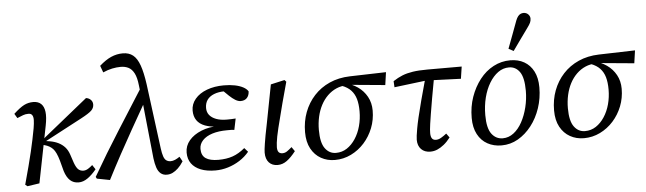

<svg xmlns="http://www.w3.org/2000/svg" viewBox="-49 -955 3890 1156"><g transform="rotate(-5 1896.5 -377.5)"><path d="M63 -1Q80 -63 92.5 -110.5Q105 -158 114 -196.5Q123 -235 130 -268.5Q137 -302 143 -335Q148 -365 148.5 -384.5Q149 -404 142 -414.5Q135 -425 120 -425Q101 -425 87 -419.5Q73 -414 51 -405L35 -432Q73 -467 98.5 -480Q124 -493 154 -493Q184 -493 201.5 -476.5Q219 -460 223 -427.5Q227 -395 217 -345L149 -2L76 9ZM385 13Q354 13 333.5 -6Q313 -25 301 -63L284 -127Q269 -180 250 -200Q231 -220 201 -228L175 -235V-253H184L209 -276L473 -489Q490 -487 501.5 -475.5Q513 -464 513 -447Q513 -426 497 -410.5Q481 -395 434 -370L196 -244L198 -254L232 -249Q262 -244 285 -232.5Q308 -221 324 -203Q340 -185 349 -158L366 -107Q377 -77 389.5 -66Q402 -55 420 -55Q434 -55 448 -63.5Q462 -72 475 -84L493 -57Q467 -25 440 -6Q413 13 385 13Z M496 0 490 -11Q569 -148 650.5 -276Q732 -404 813 -532L826 -418H812Q771 -346 731 -275.5Q691 -205 652 -133Q613 -61 574 15ZM918 13Q896 13 881 0.5Q866 -12 858 -36Q850 -60 846 -92L808 -461L805 -470L797 -538Q792 -585 778.5 -611Q765 -637 744.5 -647.5Q724 -658 697 -658Q673 -658 646 -652.5Q619 -647 590 -634L575 -675Q612 -708 646 -723Q680 -738 717 -738Q754 -738 778.5 -718.5Q803 -699 818.5 -655.5Q834 -612 844 -540L895 -148Q899 -117 905.5 -98.5Q912 -80 923 -73Q934 -66 948 -66Q961 -66 975 -72Q989 -78 1003 -88L1019 -59Q1003 -34 986.5 -18.5Q970 -3 953.5 5Q937 13 918 13Z M1212 13Q1160 13 1123.5 -1.5Q1087 -16 1067.5 -43Q1048 -70 1048 -109Q1048 -150 1075 -182Q1102 -214 1149 -233Q1196 -252 1254 -252L1253 -249Q1205 -250 1172 -262.5Q1139 -275 1122.5 -299Q1106 -323 1106 -358Q1106 -397 1132 -428Q1158 -459 1203.5 -476Q1249 -493 1306 -493Q1343 -493 1372.5 -487Q1402 -481 1422.5 -470Q1443 -459 1452 -444Q1451 -419 1437.5 -404.5Q1424 -390 1400 -390Q1384 -390 1367 -400.5Q1350 -411 1332 -428L1292 -467H1365L1370 -450Q1353 -454 1339 -455.5Q1325 -457 1309 -457Q1271 -457 1243.5 -446Q1216 -435 1202 -415Q1188 -395 1188 -366Q1188 -341 1202 -323.5Q1216 -306 1242.5 -296Q1269 -286 1306 -286Q1325 -286 1333.5 -286.5Q1342 -287 1360 -288L1346 -220Q1337 -222 1326 -222Q1315 -222 1303 -222Q1251 -222 1213 -210Q1175 -198 1154 -175.5Q1133 -153 1133 -124Q1133 -84 1159 -66.5Q1185 -49 1235 -49Q1284 -49 1321.5 -62Q1359 -75 1396 -106L1417 -82Q1392 -52 1359 -31Q1326 -10 1288.5 1.5Q1251 13 1212 13Z M1588 13Q1555 13 1535.5 -8Q1516 -29 1516 -68Q1516 -77 1517.5 -89.5Q1519 -102 1522 -122Q1525 -142 1530.5 -172Q1536 -202 1545 -245L1589 -474L1673 -493L1683 -482L1649 -357Q1637 -310 1627.5 -273Q1618 -236 1611 -208Q1604 -180 1600 -158.5Q1596 -137 1594 -121Q1592 -105 1592 -94Q1592 -74 1599.5 -64.5Q1607 -55 1623 -55Q1638 -55 1651 -64Q1664 -73 1680 -87L1698 -61Q1670 -25 1644 -6Q1618 13 1588 13Z M1934 13Q1888 13 1850.5 -8Q1813 -29 1791 -69.5Q1769 -110 1769 -169Q1769 -234 1790 -289.5Q1811 -345 1850 -387.5Q1889 -430 1944 -454.5Q1999 -479 2067 -481L2286 -487L2275 -410L2061 -430L2047 -429Q2011 -429 1981 -416Q1951 -403 1927 -379.5Q1903 -356 1886.5 -324.5Q1870 -293 1861.5 -255Q1853 -217 1853 -175Q1853 -98 1878.5 -63.5Q1904 -29 1944 -29Q1981 -29 2010.5 -48.5Q2040 -68 2062 -101.5Q2084 -135 2095.5 -177.5Q2107 -220 2107 -266Q2107 -310 2098 -341Q2089 -372 2069 -393.5Q2049 -415 2015 -428L2034 -442Q2076 -433 2110.5 -409Q2145 -385 2165.5 -348Q2186 -311 2186 -264Q2186 -208 2166.5 -158.5Q2147 -109 2112.5 -70.5Q2078 -32 2032 -9.5Q1986 13 1934 13Z M2329 -392 2327 -429Q2356 -448 2383.5 -459Q2411 -470 2447 -475.5Q2483 -481 2535 -481H2743L2732 -408L2546 -415H2517ZM2511 13Q2476 13 2455.5 -8Q2435 -29 2435 -65Q2435 -75 2437 -90.5Q2439 -106 2443.5 -132Q2448 -158 2457.5 -199Q2467 -240 2483 -300Q2499 -360 2522 -443L2575 -450Q2559 -365 2549 -307Q2539 -249 2533 -212Q2527 -175 2524 -153.5Q2521 -132 2520 -120Q2519 -108 2519 -98Q2519 -77 2526.5 -66Q2534 -55 2551 -55Q2566 -55 2581.5 -64Q2597 -73 2615 -87L2633 -62Q2614 -37 2593.5 -20.5Q2573 -4 2553 4.5Q2533 13 2511 13Z M2941 13Q2894 13 2856.5 -7.5Q2819 -28 2797.5 -68.5Q2776 -109 2776 -167Q2776 -235 2796.5 -293.5Q2817 -352 2852.5 -397.5Q2888 -443 2935.5 -468Q2983 -493 3037 -493Q3085 -493 3121 -472.5Q3157 -452 3177.5 -412.5Q3198 -373 3198 -315Q3198 -250 3178 -190.5Q3158 -131 3122.5 -85.5Q3087 -40 3041 -13.5Q2995 13 2941 13ZM2952 -29Q2988 -29 3018 -52Q3048 -75 3069.5 -114.5Q3091 -154 3103 -203Q3115 -252 3115 -302Q3115 -382 3090.5 -416.5Q3066 -451 3026 -451Q2990 -451 2960 -429.5Q2930 -408 2907 -370Q2884 -332 2871.5 -282.5Q2859 -233 2859 -177Q2859 -98 2885 -63.5Q2911 -29 2952 -29ZM3033 -563Q3048 -604 3064 -645.5Q3080 -687 3095 -729Q3101 -744 3108 -753Q3115 -762 3123.5 -766Q3132 -770 3141 -770Q3159 -770 3170 -758.5Q3181 -747 3181 -733Q3181 -719 3175.5 -707.5Q3170 -696 3156 -677Q3133 -645 3109.5 -612.5Q3086 -580 3063 -547Z M3439 13Q3393 13 3355.5 -8Q3318 -29 3296 -69.5Q3274 -110 3274 -169Q3274 -234 3295 -289.5Q3316 -345 3355 -387.5Q3394 -430 3449 -454.5Q3504 -479 3572 -481L3791 -487L3780 -410L3566 -430L3552 -429Q3516 -429 3486 -416Q3456 -403 3432 -379.5Q3408 -356 3391.5 -324.5Q3375 -293 3366.5 -255Q3358 -217 3358 -175Q3358 -98 3383.5 -63.5Q3409 -29 3449 -29Q3486 -29 3515.5 -48.5Q3545 -68 3567 -101.5Q3589 -135 3600.5 -177.5Q3612 -220 3612 -266Q3612 -310 3603 -341Q3594 -372 3574 -393.5Q3554 -415 3520 -428L3539 -442Q3581 -433 3615.5 -409Q3650 -385 3670.5 -348Q3691 -311 3691 -264Q3691 -208 3671.5 -158.5Q3652 -109 3617.5 -70.5Q3583 -32 3537 -9.5Q3491 13 3439 13Z"/></g></svg>

Font: Source Serif 4 18pt
Style: Italic
Weight: 400
Italic angle: -12°
Designer: Frank Grießhammer
Foundry: Adobe Systems Incorporated
Version: Version 4.004;hotconv 1.0.116;makeotfexe 2.5.65601